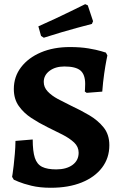

<svg xmlns="http://www.w3.org/2000/svg" viewBox="-20 -876 579 908"><path d="M220.4 12Q168.4 12 128.8 2.4Q89.3 -7.3 67.3 -16.7Q45.3 -26.1 45.3 -26.1L37.2 -39.7Q37.2 -39.7 39.6 -54.3Q42.1 -68.9 44.7 -93.3Q47.4 -117.7 50.1 -148.1Q52.8 -178.6 53.2 -209.6L134.7 -216.4Q134.7 -160.6 144.7 -129.9Q154.7 -99.2 179.1 -87Q203.5 -74.9 245.8 -74.9Q293.8 -74.9 322.9 -96Q351.9 -117.2 351.9 -153.8Q351.9 -181.8 330.6 -202Q309.2 -222.1 275.4 -239.4Q241.6 -256.7 203.9 -274.9Q164.8 -294.1 128.5 -317.9Q92.1 -341.7 68.8 -374.7Q45.4 -407.8 45.4 -454.9Q45.4 -513.3 79.6 -558Q113.7 -602.7 173.3 -628.1Q233 -653.5 310.6 -653.5Q360.1 -653.5 398.5 -647.1Q436.8 -640.6 458.8 -633.9Q480.8 -627.2 480.8 -627.2L487.8 -613.9Q487.8 -613.9 483.1 -590.3Q478.4 -566.6 472.7 -527.4Q467 -488.2 463.6 -442.7L389.8 -436.9L381.1 -443.2Q381.1 -443.2 382 -453.9Q382.8 -464.6 382.8 -479Q382.8 -523.9 360.2 -542.8Q337.6 -561.6 284.5 -561.6Q241.7 -561.6 214.3 -540.9Q186.9 -520.2 186.9 -488.6Q186.9 -463.1 205.5 -443.5Q224 -423.8 253.9 -407.7Q283.8 -391.7 318.4 -374.9Q361.1 -355.2 402 -331.1Q442.9 -307 470 -273.4Q497.1 -239.8 497.1 -189.3Q497.1 -128.7 462.7 -83.4Q428.3 -38 366.2 -13Q304.2 12 220.4 12ZM187.1 -697.6 174.1 -706.2 161.4 -751.4Q201.3 -768.9 240.9 -787.5Q280.4 -806.1 312.4 -821.7Q344.3 -837.2 363.6 -846.8Q382.9 -856.3 382.9 -856.3L395.1 -850.8L420.1 -775.7L414.7 -763Q414.7 -763 395.5 -757.9Q376.2 -752.8 343.6 -744Q310.9 -735.1 270.3 -723.2Q229.7 -711.2 187.1 -697.6Z"/></svg>

Font: Alegreya
Style: Regular
Weight: 400
Designer: Juan Pablo del Peral
Foundry: Huerta Tipografica
Version: Version 2.009